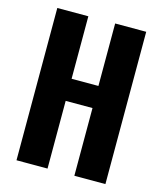

<svg xmlns="http://www.w3.org/2000/svg" viewBox="-119 -898 836 986"><g transform="rotate(15 299.0 -405.0)"><path d="M62.5 0V-809.6H227.5V-477.5H370.1V-809.6H535.2V0H370.1V-359.9H227.5V0Z"/></g></svg>

Font: Oswald
Style: DemiBold
Weight: 600
Designer: Vernon Adams
Foundry: Vernon Adams
Version: 3.0; ttfautohint (v0.95) -l 8 -r 50 -G 200 -x 0 -w "G" -W -c